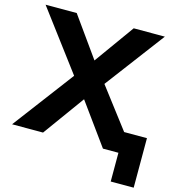

<svg xmlns="http://www.w3.org/2000/svg" viewBox="-143 -813 1009 1090"><g transform="rotate(15 362.0 -268.0)"><path d="M-18 0 251 -357 -10 -705H173L340 -471L508 -705H691L429 -357L608 -122H742V169H607V0H516L340 -243L164 0Z"/></g></svg>

Font: Mulish ExtraBold
Style: Regular
Weight: 800
Designer: Vernon Adams
Foundry: Vernon Adams
Version: Version 3.603; ttfautohint (v1.8.3)